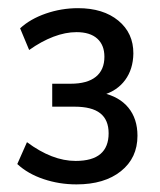

<svg xmlns="http://www.w3.org/2000/svg" viewBox="-20 -811 402 482"><path d="M23.4 -399.2 47.7 -454.1Q111 -407 169.7 -407Q211.7 -407 232.2 -424.5Q252.7 -442 252.7 -476.4Q252.7 -510.1 231.6 -526.7Q210.6 -543.2 167.1 -543.2H111.1V-600.8H157.2Q199.1 -600.8 220.6 -618.2Q242.1 -635.6 242.1 -668.5Q242.1 -697.9 224.1 -714.1Q206.1 -730.3 172.1 -730.3Q144.3 -730.3 114.1 -718.8Q83.9 -707.3 53.2 -685.5L30.5 -739.9Q55.9 -763.4 95.1 -777Q134.3 -790.5 175.9 -790.5Q239.1 -790.5 277.1 -759.2Q315.1 -727.9 314.8 -676.6Q314.2 -637.3 294.1 -610Q274 -582.8 237.9 -572.3L236.8 -577.8Q279.3 -568.6 302.2 -540.8Q325.1 -512.9 325.1 -470.2Q325.1 -414.4 283.6 -381.3Q242.2 -348.1 172 -348.1Q128.7 -348.1 89.3 -361.4Q49.9 -374.6 23.4 -399.2Z"/></svg>

Font: Min Sans VF VF
Style: Regular
Weight: 400
Designer: Jinseong-Kim, NotoSansCJK, Nunito
Foundry: Jinseong-Kim
Version: Version 1.420;Glyphs 3.1.2 (3151)